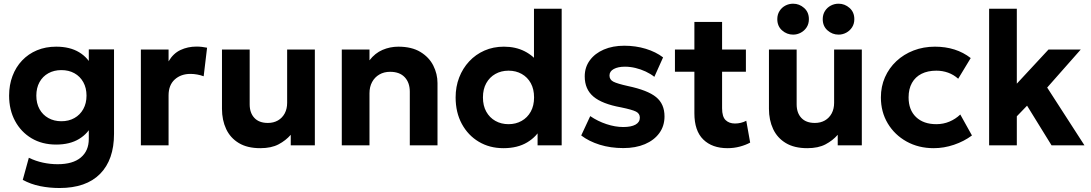

<svg xmlns="http://www.w3.org/2000/svg" viewBox="-20 -766 5750 1012"><path d="M293.5 225Q240.5 225 191.2 215Q142 205 100 182L132 65.5Q168 83 206.2 91.2Q244.5 99.5 284 99.5Q364 99.5 406 64.2Q448 29 448 -33.5V-144.5L467 -113Q446 -63.5 397.2 -33.8Q348.5 -4 276 -4Q202 -4 146.2 -37.2Q90.5 -70.5 59.2 -128.8Q28 -187 28 -262Q28 -318 45.8 -365.2Q63.5 -412.5 96.5 -447.2Q129.5 -482 175 -501Q220.5 -520 276 -520Q348.5 -520 397.2 -490.5Q446 -461 467 -410.5L448 -379.5V-505.5H581V-60.5Q581 76 507.5 150.5Q434 225 293.5 225ZM303.5 -127Q342.5 -127 372.2 -143.8Q402 -160.5 419 -191Q436 -221.5 436 -262Q436 -302.5 419 -333Q402 -363.5 372.2 -380Q342.5 -396.5 303.5 -396.5Q265 -396.5 235 -380Q205 -363.5 188.2 -333Q171.5 -302.5 171.5 -262Q171.5 -221.5 188.2 -191Q205 -160.5 235 -143.8Q265 -127 303.5 -127Z M722.5 0V-505H868.5V-442.5Q893 -484.5 931.5 -502.5Q970 -520.5 1015.5 -520.5Q1031.5 -520.5 1045 -518.8Q1058.5 -517 1071.5 -514.5L1053.5 -364Q1037.5 -370 1019.5 -373.2Q1001.5 -376.5 984 -376.5Q933.5 -376.5 901 -347Q868.5 -317.5 868.5 -263V0Z M1352 15Q1283.5 15 1238.8 -12Q1194 -39 1172 -86Q1150 -133 1150 -192.5V-505H1296V-216Q1296 -171 1320.8 -144.5Q1345.5 -118 1392 -118Q1422 -118 1445 -131.2Q1468 -144.5 1480.8 -168.5Q1493.5 -192.5 1493.5 -224V-505H1639.5V0H1512.5V-55.5Q1486.5 -25.5 1448.2 -5.2Q1410 15 1352 15Z M1781.5 0V-505H1927.5V-448Q1956.5 -486 1996.2 -503Q2036 -520 2079.5 -520Q2150 -520 2195.8 -492.2Q2241.5 -464.5 2263.8 -420.5Q2286 -376.5 2286 -328V0H2140V-282.5Q2140 -330.5 2113.2 -359Q2086.5 -387.5 2036 -387.5Q2004 -387.5 1979.5 -373.2Q1955 -359 1941.2 -333.5Q1927.5 -308 1927.5 -274.5V0Z M2633.5 15Q2560.5 15 2503.8 -18.8Q2447 -52.5 2414.2 -113Q2381.5 -173.5 2381.5 -252.5Q2381.5 -309 2400.2 -357.5Q2419 -406 2453 -442.5Q2487 -479 2533.5 -499.5Q2580 -520 2636 -520Q2697.5 -520 2745.2 -495.8Q2793 -471.5 2827.5 -425L2794.5 -391.5V-720H2940.5V0H2813.5V-128L2833.5 -95Q2810 -46.5 2759 -15.8Q2708 15 2633.5 15ZM2660.5 -111.5Q2699 -111.5 2729.5 -128.8Q2760 -146 2777.5 -177.5Q2795 -209 2795 -252.5Q2795 -296 2777.8 -327.5Q2760.5 -359 2730 -376.2Q2699.5 -393.5 2660.5 -393.5Q2621.5 -393.5 2591 -376.2Q2560.5 -359 2543 -327.5Q2525.5 -296 2525.5 -252.5Q2525.5 -209 2543 -177.5Q2560.5 -146 2591 -128.8Q2621.5 -111.5 2660.5 -111.5Z M3265.5 14.5Q3198 14.5 3141 -3.2Q3084 -21 3043.5 -52L3091 -154Q3130.5 -127 3176.5 -111.8Q3222.5 -96.5 3265 -96.5Q3307 -96.5 3329.8 -109.2Q3352.5 -122 3352.5 -146Q3352.5 -167.5 3332.2 -177.8Q3312 -188 3254 -200Q3154 -218 3108 -256.8Q3062 -295.5 3062 -363.5Q3062 -411.5 3088.8 -448Q3115.5 -484.5 3162.5 -504.8Q3209.5 -525 3270.5 -525Q3330.5 -525 3383.8 -508.8Q3437 -492.5 3475 -463.5L3429 -361Q3409 -377 3383.2 -389Q3357.5 -401 3329.2 -407.8Q3301 -414.5 3274 -414.5Q3237.5 -414.5 3215 -402.2Q3192.5 -390 3192.5 -368Q3192.5 -346 3213 -335.5Q3233.5 -325 3289.5 -312.5Q3394 -290.5 3438.2 -254.2Q3482.5 -218 3482.5 -152.5Q3482.5 -102 3455.2 -64.5Q3428 -27 3379.2 -6.2Q3330.5 14.5 3265.5 14.5Z M3814.5 15Q3733.5 15 3686.8 -30.8Q3640 -76.5 3640 -169V-650.5H3786V-505H3911.5V-388H3786V-195.5Q3786 -151 3804.5 -133Q3823 -115 3854 -115Q3870 -115 3885.2 -118.8Q3900.5 -122.5 3913.5 -129.5L3934 -14.5Q3911.5 -2 3880.2 6.5Q3849 15 3814.5 15ZM3537.5 -388V-505H3654.5V-388Z M4235 15Q4166.5 15 4121.8 -12Q4077 -39 4055 -86Q4033 -133 4033 -192.5V-505H4179V-216Q4179 -171 4203.8 -144.5Q4228.5 -118 4275 -118Q4305 -118 4328 -131.2Q4351 -144.5 4363.8 -168.5Q4376.5 -192.5 4376.5 -224V-505H4522.5V0H4395.5V-55.5Q4369.5 -25.5 4331.2 -5.2Q4293 15 4235 15ZM4160.5 -583.5Q4127.5 -583.5 4102.2 -605.8Q4077 -628 4077 -665Q4077 -689.5 4088.8 -708Q4100.5 -726.5 4119.5 -736.5Q4138.5 -746.5 4160.5 -746.5Q4193 -746.5 4218.2 -724.2Q4243.5 -702 4243.5 -665Q4243.5 -640.5 4231.8 -622.2Q4220 -604 4201 -593.8Q4182 -583.5 4160.5 -583.5ZM4400 -583.5Q4367 -583.5 4341.8 -605.8Q4316.5 -628 4316.5 -665Q4316.5 -689.5 4328.2 -708Q4340 -726.5 4359 -736.5Q4378 -746.5 4400 -746.5Q4432.5 -746.5 4457.8 -724.2Q4483 -702 4483 -665Q4483 -640.5 4471.2 -622.2Q4459.5 -604 4440.5 -593.8Q4421.5 -583.5 4400 -583.5Z M4901.5 15Q4821.5 15 4758.5 -20Q4695.5 -55 4659.2 -115.5Q4623 -176 4623 -252.5Q4623 -310 4644.5 -358.8Q4666 -407.5 4704.8 -443.8Q4743.5 -480 4795.5 -500Q4847.5 -520 4908 -520Q4963.5 -520 5010.8 -505Q5058 -490 5096.5 -460L5030.5 -351Q5006.5 -372.5 4977.2 -383Q4948 -393.5 4915.5 -393.5Q4870 -393.5 4837.2 -377Q4804.5 -360.5 4786.8 -329Q4769 -297.5 4769 -253Q4769 -186.5 4808.2 -149Q4847.5 -111.5 4915.5 -111.5Q4952 -111.5 4984.2 -125Q5016.5 -138.5 5041.5 -162.5L5103 -52Q5061.5 -21 5008.5 -3Q4955.5 15 4901.5 15Z M5193.5 0V-720H5339.5V-325L5506.5 -505H5676.5L5499.5 -304.5L5696 0H5522.5L5393.5 -209L5339.5 -153V0Z"/></svg>

Font: Geologica Cursive SemiBold
Style: Regular
Weight: 600
Designer: Sindre Bremnes, Frode Helland
Foundry: Monokrom Skriftforlag AS
Version: Version 1.010;gftools[0.9.28]